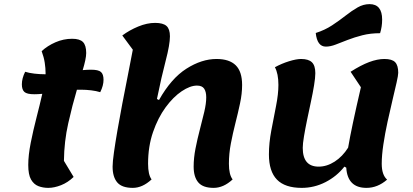

<svg xmlns="http://www.w3.org/2000/svg" viewBox="-20 -886 2005 931"><path d="M214 25Q188 25 166 16.5Q144 8 130.5 -15.5Q117 -39 117 -86Q117 -133 129 -193.5Q141 -254 157 -316Q173 -378 185 -431Q164 -429 146 -429Q111 -429 98.5 -440Q86 -451 86 -477Q86 -506 102 -538Q121 -532 146.5 -529Q172 -526 195 -526Q198 -526 201 -526Q201 -529 201 -532Q201 -555 197 -581.5Q193 -608 182 -638Q210 -664 249 -681Q288 -698 330 -698Q367 -698 382.5 -682Q398 -666 398 -629Q398 -615 393.5 -593.5Q389 -572 381 -546Q403 -548 422 -548Q457 -548 469.5 -537Q482 -526 482 -499Q482 -471 466 -439Q447 -445 422 -448Q397 -451 374 -451Q364 -451 353 -451Q331 -377 311 -288.5Q291 -200 290 -106L337 -28Q309 -1 276 12Q243 25 214 25Z M624 25Q571 25 548.5 -1.5Q526 -28 526 -78Q526 -101 532.5 -147Q539 -193 549.5 -254Q560 -315 573 -383Q586 -451 599.5 -518.5Q613 -586 624 -645L573 -714Q608 -740 650.5 -757.5Q693 -775 732 -775Q771 -775 787.5 -760Q804 -745 804 -710Q804 -670 783.5 -592Q763 -514 741 -406L751 -401Q810 -506 884 -553Q958 -600 1030 -600Q1092 -600 1123 -569.5Q1154 -539 1154 -474Q1154 -432 1144 -385Q1134 -338 1121.5 -289Q1109 -240 1099.5 -190.5Q1090 -141 1090 -92Q1090 -39 1108 -16Q1064 25 1016 25Q964 25 941.5 -1.5Q919 -28 919 -78Q919 -120 928 -166Q937 -212 949 -257.5Q961 -303 970.5 -343.5Q980 -384 980 -414Q980 -441 970 -456Q960 -471 935 -471Q902 -471 861 -443.5Q820 -416 783 -365.5Q746 -315 722 -245.5Q698 -176 698 -92Q698 -39 715 -16Q671 25 624 25Z M1443 25Q1362 25 1323 -15Q1284 -55 1284 -137Q1284 -192 1295.5 -253Q1307 -314 1318.5 -372Q1330 -430 1330 -474Q1330 -529 1313 -560Q1346 -578 1381.5 -589Q1417 -600 1440 -600Q1476 -600 1492.5 -584Q1509 -568 1509 -531Q1509 -510 1503 -473Q1497 -436 1487.5 -392Q1478 -348 1469 -304.5Q1460 -261 1454 -225Q1448 -189 1448 -169Q1448 -78 1525 -78Q1565 -78 1603 -102.5Q1641 -127 1668 -170Q1684 -265 1730 -463L1680 -538Q1730 -570 1770 -585Q1810 -600 1844 -600Q1881 -600 1896 -584.5Q1911 -569 1911 -533Q1911 -521 1903 -485.5Q1895 -450 1883 -400Q1871 -350 1859 -294.5Q1847 -239 1839 -186Q1831 -133 1831 -92Q1831 -38 1857 -15Q1811 25 1757 25Q1665 25 1659 -73L1650 -78Q1613 -31 1558.5 -3Q1504 25 1443 25ZM1560 -660Q1518 -660 1511 -726Q1555 -740 1590 -763Q1625 -786 1655.5 -810Q1686 -834 1714 -850Q1742 -866 1772 -866Q1833 -866 1833 -791Q1833 -757 1823 -725Q1776 -725 1737 -715Q1698 -705 1666 -692.5Q1634 -680 1608 -670Q1582 -660 1560 -660Z"/></svg>

Font: Lemonada SemiBold
Style: Regular
Weight: 600
Designer: Mohamed Gaber (Arabic), Eduardo Tunni (Latin)
Foundry: Kief Type Foundry
Version: Version 4.005; ttfautohint (v1.8.3)